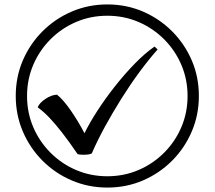

<svg xmlns="http://www.w3.org/2000/svg" viewBox="-20 -782 968 866"><path d="M355 -84Q338 -84 330 -87Q289 -147 258 -186.5Q227 -226 201.5 -252.5Q176 -279 150 -298Q158 -318 185 -336Q212 -354 237 -355Q265 -333 299 -284Q333 -235 361 -181Q384 -228 420 -283.5Q456 -339 499.5 -394Q543 -449 589 -496Q635 -543 677 -572L691 -559Q651 -514 609 -457Q567 -400 527.5 -337Q488 -274 453.5 -211Q419 -148 394 -90Q384 -84 355 -84ZM464 64Q379 64 304 32Q229 0 172 -57Q115 -114 83 -189Q51 -264 51 -349Q51 -435 83 -509.5Q115 -584 172 -641Q229 -698 304 -730Q379 -762 464 -762Q550 -762 624.5 -730Q699 -698 756 -641Q813 -584 845 -509.5Q877 -435 877 -349Q877 -264 845 -189Q813 -114 756 -57Q699 0 624.5 32Q550 64 464 64ZM464 13Q539 13 604.5 -15Q670 -43 720 -93Q770 -143 798 -208.5Q826 -274 826 -349Q826 -424 798 -489.5Q770 -555 720 -605Q670 -655 604.5 -683Q539 -711 464 -711Q389 -711 323.5 -683Q258 -655 208 -605Q158 -555 130 -489.5Q102 -424 102 -349Q102 -274 130 -208.5Q158 -143 208 -93Q258 -43 323.5 -15Q389 13 464 13Z"/></svg>

Font: lkorean25
Style: Book
Weight: 400
Designer: Jelle Bosma - Monotype Design Team
Foundry: Monotype Imaging Inc.
Version: Version 2.003